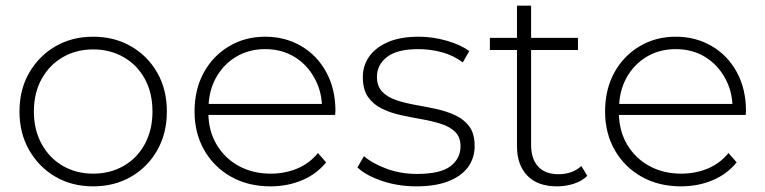

<svg xmlns="http://www.w3.org/2000/svg" viewBox="-20 -656 2711 680"><path d="M310 4Q235 4 176.5 -30Q118 -64 83.5 -124Q49 -184 49 -261Q49 -339 83.5 -398.5Q118 -458 176.5 -492Q235 -526 310 -526Q385 -526 444 -492Q503 -458 537 -398.5Q571 -339 571 -261Q571 -184 537 -124Q503 -64 444 -30Q385 4 310 4ZM310 -41Q370 -41 418 -68.5Q466 -96 493 -146Q520 -196 520 -261Q520 -327 493 -376.5Q466 -426 418 -453.5Q370 -481 310 -481Q250 -481 202.5 -453.5Q155 -426 127.5 -376.5Q100 -327 100 -261Q100 -196 127.5 -146Q155 -96 202.5 -68.5Q250 -41 310 -41Z M938 4Q859 4 798.5 -30Q738 -64 703.5 -124Q669 -184 669 -261Q669 -339 701.5 -398.5Q734 -458 791 -492Q848 -526 919 -526Q990 -526 1046.5 -493Q1103 -460 1135.5 -400.5Q1168 -341 1168 -263Q1168 -260 1167.5 -256.5Q1167 -253 1167 -249H718Q720 -191 746 -146Q775 -96 825 -68.5Q875 -41 939 -41Q989 -41 1032.5 -59Q1076 -77 1106 -114L1135 -81Q1101 -39 1049.5 -17.5Q998 4 938 4ZM1120 -288Q1117 -338 1094 -379Q1068 -427 1023 -454.5Q978 -482 919 -482Q861 -482 815.5 -454.5Q770 -427 744 -379Q722 -338 719 -288Z M1455 4Q1390 4 1333.5 -15Q1277 -34 1246 -63L1269 -103Q1299 -77 1349 -58.5Q1399 -40 1457 -40Q1539 -40 1575 -67Q1611 -94 1611 -138Q1611 -170 1592.5 -188.5Q1574 -207 1543 -217Q1512 -227 1475 -233.5Q1438 -240 1401 -248Q1364 -256 1333 -271Q1302 -286 1283.5 -312.5Q1265 -339 1265 -383Q1265 -423 1287 -455Q1309 -487 1353 -506.5Q1397 -526 1463 -526Q1512 -526 1561.5 -512Q1611 -498 1642 -475L1619 -435Q1586 -460 1545 -471Q1504 -482 1462 -482Q1386 -482 1350.5 -454Q1315 -426 1315 -384Q1315 -351 1333.5 -331.5Q1352 -312 1383 -301.5Q1414 -291 1451 -284.5Q1488 -278 1525 -270Q1562 -262 1593 -247.5Q1624 -233 1642.5 -207.5Q1661 -182 1661 -139Q1661 -96 1637.5 -64Q1614 -32 1568 -14Q1522 4 1455 4Z M1953 4Q1884 4 1847.5 -34Q1811 -72 1811 -138V-479H1715V-522H1811V-636H1861V-522H2027V-479H1861V-143Q1861 -93 1886 -66Q1911 -39 1958 -39Q2007 -39 2039 -68L2060 -33Q2040 -14 2011.5 -5Q1983 4 1953 4Z M2392 4Q2313 4 2252.5 -30Q2192 -64 2157.5 -124Q2123 -184 2123 -261Q2123 -339 2155.5 -398.5Q2188 -458 2245 -492Q2302 -526 2373 -526Q2444 -526 2500.5 -493Q2557 -460 2589.5 -400.5Q2622 -341 2622 -263Q2622 -260 2621.5 -256.5Q2621 -253 2621 -249H2172Q2174 -191 2200 -146Q2229 -96 2279 -68.5Q2329 -41 2393 -41Q2443 -41 2486.5 -59Q2530 -77 2560 -114L2589 -81Q2555 -39 2503.5 -17.5Q2452 4 2392 4ZM2574 -288Q2571 -338 2548 -379Q2522 -427 2477 -454.5Q2432 -482 2373 -482Q2315 -482 2269.5 -454.5Q2224 -427 2198 -379Q2176 -338 2173 -288Z"/></svg>

Font: Montserrat Z Light
Style: Regular
Weight: 300
Designer: Julieta Ulanovsky
Foundry: Julieta Ulanovsky
Version: Version 8.000